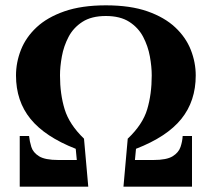

<svg xmlns="http://www.w3.org/2000/svg" viewBox="-20 -700 794 720"><path d="M54 0V-190H89Q91 -170 97.5 -149Q104 -128 126.5 -114Q149 -100 199 -100H268L264 -142Q149 -187 94.5 -254Q40 -321 40 -417Q40 -466 58.5 -513Q77 -560 117 -597.5Q157 -635 221.5 -657.5Q286 -680 377 -680Q469 -680 533 -657.5Q597 -635 637 -597.5Q677 -560 695.5 -513Q714 -466 714 -417Q714 -321 660 -254Q606 -187 490 -142L486 -100H555Q605 -100 627.5 -114Q650 -128 657 -149Q664 -170 665 -190H700V0H443L459 -180Q515 -233 532 -290Q549 -347 549 -417Q549 -450 542 -488.5Q535 -527 517 -561.5Q499 -596 465 -618Q431 -640 377 -640Q323 -640 289 -618Q255 -596 237 -561.5Q219 -527 212 -488.5Q205 -450 205 -417Q205 -347 222.5 -290Q240 -233 295 -180L311 0Z"/></svg>

Font: Brygada 1918
Style: Regular
Weight: 400
Designer: Mateusz Machalski | Borys Kosmynka | Przemek Hoffer
Foundry: NIEPODLEGLA 2018
Version: Version 3.006